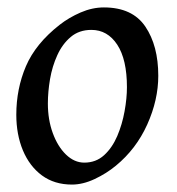

<svg xmlns="http://www.w3.org/2000/svg" viewBox="-20 -477 476 517"><path d="M406.2 -272.9Q406.2 -208 376.5 -141.8Q346.7 -75.7 292 -30.8Q266.6 -9.8 234.9 5.1Q203.1 20 173.8 20Q126.5 20 93 -4.6Q59.6 -29.3 41.7 -72Q23.9 -114.7 23.9 -168Q23.9 -237.8 49.8 -298.6Q75.7 -359.4 140.6 -410.2Q165.5 -429.7 197 -443.4Q228.5 -457 259.8 -457Q336.4 -457 371.3 -405.5Q406.2 -354 406.2 -272.9ZM321.8 -242.2Q321.8 -316.9 295.7 -356.7Q269.5 -396.5 226.1 -396.5Q192.9 -396.5 170.4 -377.4Q147.9 -358.4 134.3 -328.4Q120.6 -298.3 114.7 -263.9Q108.9 -229.5 108.9 -198.2Q108.9 -154.8 122.1 -118.7Q135.3 -82.5 157.7 -60.8Q180.2 -39.1 207 -39.1Q238.3 -39.1 260.3 -59.1Q282.2 -79.1 295.7 -110.6Q309.1 -142.1 315.4 -177.2Q321.8 -212.4 321.8 -242.2Z"/></svg>

Font: Gentium Book Plus
Style: Italic
Weight: 400
Italic angle: -8°
Designer: Victor Gaultney, Annie Olsen, Iska Routamaa, Becca Hirsbrunner
Foundry: SIL International
Version: Version 6.101